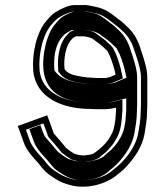

<svg xmlns="http://www.w3.org/2000/svg" viewBox="-20 -678 650 756"><path d="M435 -384C426.9 -380.5 424.8 -379.3 414 -375L402 -372C400 -371.3 397.7 -371 395 -371H359C355 -371 350 -371.3 344 -372C330.9 -372 314.9 -373.6 303 -376L281 -380C260.4 -384.6 244.1 -390.8 234 -406V-409C233.3 -413.7 233 -418.7 233 -424C233 -464.2 242.7 -503.7 263 -524C266.9 -529.8 271.1 -530.1 279 -535H310C323.9 -533 340.8 -530.2 349 -522C354 -518.4 378.1 -500.9 384 -495L401 -479C402.3 -477.7 403.3 -476.3 404 -475C415.7 -454.5 424.1 -427.3 431 -402ZM306 -66H304C299.3 -66.7 294.3 -67.3 289 -68C288.3 -68 287.3 -68.3 286 -69L272 -73C263.1 -78.9 253.2 -84.7 245 -92C241.7 -94 239.7 -95.7 239 -97C223.8 -116 209.9 -132 193 -151C191.7 -152.3 191 -153.7 191 -155C182.6 -178 174.3 -201 166 -224L50 -182C58.3 -159 66.6 -136 75 -113C84.1 -89.2 101.7 -67.9 118 -50C137.1 -30.9 146.2 -12 169 6C184.5 18.1 213.4 37.3 232 43L247 48C319.7 72.2 402.3 45.1 444 8C459.6 -4.1 469.4 -12.1 483 -28C511.1 -59.2 539.7 -100.6 549 -150C553.3 -175.9 559 -206.7 559 -238C559.7 -247.3 560 -257.3 560 -268V-372C560 -404.5 550.2 -433.3 542 -460L534 -484C525 -515.4 509.2 -544.8 488 -566L471 -582C465 -588.7 455.7 -596.3 443 -605C414.8 -627.1 393.1 -644.7 352 -652C332.9 -656.1 323.4 -659.4 301 -658H272C248.4 -658 217.2 -641.3 200 -631C181.8 -619.8 168 -602.8 154 -585C139.2 -564.4 130.2 -540.4 122 -514L116 -486C112.5 -468.4 110 -445.3 110 -424C110 -414.7 110.3 -405.7 111 -397C122.4 -294.3 222.8 -249 337 -249C345 -248.3 352.3 -248 359 -248H397C412.8 -249.1 423.6 -250.6 437 -254V-244C436.3 -236 435.7 -227.3 435 -218C435 -211.3 434.3 -204.7 433 -198C429.4 -174.5 426.3 -159.7 415 -142C402.3 -118.4 387.5 -104.7 368 -88C362.4 -84.3 348.2 -71 341 -71C338.3 -69.7 335.7 -69 333 -69C323.1 -67.8 316.6 -66 306 -66ZM463.9 -369.2 455.3 -408C448.2 -434.1 439.6 -463.1 425.7 -487.4C424.7 -489.4 421.4 -494 418.4 -496.9L401.8 -512.6C390.7 -523.2 371.1 -536.9 365.1 -541.2C345.2 -558.2 326.7 -557.9 311.8 -560H271.8C262 -553.9 258 -557.1 243.2 -539.5C217.2 -512.1 208 -466.3 208 -424C208 -418.5 208.5 -411.4 209 -407.3V-398.4L213.2 -392.1C229.1 -368.3 253.3 -360.5 276.1 -355.5L298.3 -351.4C311.3 -348.9 328.6 -347.2 342.6 -347C351 -346.2 353.5 -346 359 -346H395C399.6 -346 405.1 -346.9 409.5 -348.1L421.7 -351.2C432.9 -355.6 437.6 -357.9 444.8 -361ZM338 -274H337C226.5 -274 145.5 -316.9 135.9 -399.3C135.2 -408.1 135 -415.3 135 -424C135 -443.3 137.4 -465.5 140.5 -480.9L146.2 -507.6C154.7 -534.5 162.3 -553.6 174 -570C188.3 -588.2 199.8 -601.5 213 -609.6C229.2 -619.3 258.3 -633 272 -633H301.8C321.7 -634.2 325.1 -632.2 347.2 -627.5C383.3 -621.1 398.7 -608 427.6 -585.3C439.3 -576.1 448.5 -569.6 453.1 -564.5L470.6 -548.1C488.6 -529.8 501.8 -505.6 510.1 -476.6L518.2 -452.4C527 -424 535 -399.5 535 -372V-268C535 -257.5 534.6 -247.9 534 -238.9V-238C534 -209.8 528.7 -180 524.4 -154.3C512.7 -93.7 470.6 -44.3 428 -11.2C398.5 15 366.9 27.4 311.2 32.1C289.9 33.4 272.2 30 254.9 24.3L239.6 19.2C227 15.3 198.2 -2.8 184.5 -13.6C166.3 -28 158 -45 136.1 -67.3C120.1 -85 105.3 -103.6 98.4 -121.7C93.2 -136.2 86.9 -153.6 82 -167L151 -192C156.3 -177.5 161.7 -162.4 166.7 -148.8C168.9 -139.8 172.8 -136.1 172.8 -136.1C192.8 -113.6 203.5 -101.3 218.6 -82.5C223.5 -75.5 226.7 -74.1 230.3 -71.7C242.1 -61.7 251.9 -56.4 261.4 -50L277.3 -45.5C287 -41.6 294.9 -42 302.2 -41H306C319 -41 328.1 -43.1 334.9 -44C340.8 -44.4 347.3 -46.5 347.3 -46.5C371.4 -53.1 379.1 -65.3 381.9 -67.2C390.7 -73.1 398.7 -79.7 409 -91.7C420.5 -104.5 427.3 -112.2 436.6 -129.4C457.7 -163.2 458.3 -198.2 462 -243V-286L430.9 -278.3C419.4 -275.4 409.2 -274 396.1 -273H359C353 -273 345.6 -273.4 338 -274ZM439.9 -486.5C456.6 -457 463 -433.6 470.5 -405.8L478 -372.1L457.6 -363.4C451.3 -360.7 443.6 -357.2 432.4 -352.7L418.6 -349.2C414.3 -348 402.2 -346 395 -346H359C352.3 -346 348.7 -346.2 340.4 -347C325.2 -347.3 308 -348.8 291.3 -352.1L268.7 -356.2C239.2 -362.8 211 -375.4 194 -401V-407.9C193.5 -412.2 193 -418.6 193 -424C193 -465.6 200.8 -507.5 227.4 -535.5C237 -547.6 250.7 -552.7 250.7 -552.7L262.4 -560H314.5C330.8 -557.7 358.4 -556.8 380.8 -537.2C388.4 -531.8 407.2 -518.6 417.7 -508.5L434.6 -492.5C437.8 -489.4 438.1 -489.6 439.9 -486.5ZM359 -273H394.7C406.8 -274 412.4 -274.8 422.1 -277.2L477 -290.9V-243.3C476.3 -235.2 475.7 -227 475 -217.4C475 -211 474.3 -203.2 472.8 -195.3C469.3 -172.7 465.5 -154 452.6 -133.4C443.2 -116.1 436.7 -108.8 425.2 -96.1C415.9 -85.1 406.7 -78.7 400.3 -73.3C395.4 -69 389.2 -57.2 356.6 -47.6C342.8 -45 334 -41 306 -41H299.5C292.7 -42 286.2 -42.9 277.5 -43.9L248.2 -52.3C237.3 -59.6 228.5 -63.9 214.4 -75.8C212.5 -77 208.5 -79.3 203.1 -85.9C186.8 -106.3 176.5 -118.1 156.9 -140.2C156.9 -140.2 152.2 -148.2 149.2 -157.1C145 -168.6 143.4 -173.1 139 -185.3L95.5 -169.6C101.5 -153.1 107.9 -135.3 114 -118.7C121.4 -99.1 136.8 -80 152.4 -62.8C173.9 -41.1 183.4 -22.9 200.4 -9.5C213.7 0.9 243.5 18.7 250.3 20.7L265.8 25.9C280.8 30.9 292.5 33.1 308.4 32.2C357 28 383 18.8 411.3 -6.4C426.8 -20.2 434.5 -24.3 447.9 -40C474.7 -69.8 500.8 -107.9 509.2 -152.8C513.6 -178.8 519 -207.9 519 -238.6C519.7 -248.8 520 -257.3 520 -268V-372C520 -401.4 511.3 -427.3 502.8 -455.1L494.7 -479.3C486.2 -509 471.8 -534.9 454.4 -552.5L436.9 -568.9C432.5 -573.8 424.4 -580.7 412.5 -588.8C383.2 -611.8 368.1 -623.2 341.1 -627.9C316.6 -632.3 318.7 -634 303 -633H272.5C266.3 -632.1 243.3 -622.3 227.9 -613.1C217.1 -606.3 204.3 -592.3 190.2 -574.4C178.2 -557.6 169.8 -536.5 161.5 -509.9L155.7 -482.8C152.4 -466.6 150 -444.1 150 -424C150 -314.7 229.3 -274 337 -274H339.7C346.3 -273.5 354 -273 359 -273Z"/></svg>

Font: Tape
Style: Regular
Weight: 500
Foundry: Cannot Into Space Fonts
Version: Version 0.97